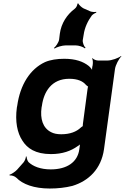

<svg xmlns="http://www.w3.org/2000/svg" viewBox="-20 -876 718 1104"><path d="M438 -31 436 -17C426 57 364 98 272 98C212 98 169 80 144 56C137 48 133 32 133 24H129C129 32 123 48 116 57L78 100C68 111 44 127 34 129L36 133C46 131 65 137 74 146C110 183 175 208 266 208C312 208 356 203 396 193C489 165 562 96 578 -18L641 -478C644 -502 664 -539 678 -552L676 -554C661 -542 622 -528 598 -528H544C533 -528 516 -535 512 -542L510 -539C514 -533 515 -514 513 -504V-502C509 -489 508 -471 511 -462L514 -464C512 -473 501 -488 490 -497C458 -522 415 -538 349 -538C308 -538 269 -532 239 -519C153 -479 96 -389 79 -268L77 -258C66 -178 79 -112 109 -67C136 -24 183 10 273 10C339 10 388 -8 427 -36C436 -41 445 -49 448 -55L444 -56C440 -51 439 -39 438 -31ZM483 -361 457 -166C457 -163 455 -149 456 -148L459 -151C457 -152 446 -145 444 -142C420 -119 383 -104 332 -104C308 -104 289 -108 274 -116C226 -140 210 -193 219 -258L221 -268C232 -349 277 -423 378 -423C427 -423 457 -409 475 -387C477 -385 488 -376 490 -377L488 -381C486 -380 483 -364 483 -361ZM501 -810 460 -828C450 -833 432 -849 431 -856L425 -855C426 -848 419 -832 409 -825C365 -792 332 -742 324 -682L320 -649C318 -633 301 -608 290 -600L294 -597C305 -605 338 -615 358 -615H415C433 -615 459 -606 468 -598L472 -601C463 -609 454 -631 456 -646L461 -676C467 -719 486 -757 508 -787C514 -794 528 -802 534 -804L533 -808C527 -806 510 -807 501 -810Z"/></svg>

Font: Asimov
Style: EdgeWideIt
Weight: 500
Designer: Google
Version: Version 2.000980: 2014